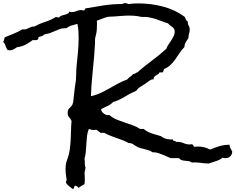

<svg xmlns="http://www.w3.org/2000/svg" viewBox="-330 -945 1528 1247"><path d="M1178.7 40Q1176.8 59.6 1165 70.8Q1153.3 82 1134.8 82Q1125 82 1116.2 79.1Q1097.7 93.8 1072.3 101.6Q1046.9 109.4 1024.4 117.2Q997.1 116.2 970.7 112.3Q944.3 108.4 916 110.4Q906.2 103.5 895.5 101.6Q884.8 99.6 873.5 99.1Q862.3 98.6 852.1 95.7Q841.8 92.8 832 82H783.2Q776.4 82 763.2 75.7Q750 69.3 733.9 62.5Q717.8 55.7 699.7 49.8Q681.6 43.9 666 43.9H660.2Q649.4 35.2 635.3 30.8Q621.1 26.4 606.4 22.9Q591.8 19.5 578.1 15.6Q564.5 11.7 554.7 4.9Q544.9 -2 532.2 -9.3Q519.5 -16.6 505.9 -15.6Q487.3 -26.4 467.3 -34.2Q447.3 -42 426.8 -48.8L386.7 -63.5Q367.2 -71.3 347.7 -82Q344.7 -81.1 340.8 -82Q336.9 -83 334 -83Q328.1 -83 327.1 -79.1Q320.3 -85.9 312 -90.8Q303.7 -95.7 295.9 -102.5Q292 -101.6 288.6 -101.1Q285.2 -100.6 280.3 -100.6Q271.5 -100.6 263.2 -102.5Q254.9 -104.5 247.1 -107.4Q238.3 -87.9 235.4 -63.5Q232.4 -39.1 231 -13.2Q229.5 12.7 227.5 38.6Q225.6 64.5 218.8 85.9Q220.7 93.8 220.7 101.6V118.2Q220.7 134.8 225.6 144.5Q223.6 153.3 222.2 161.1Q220.7 168.9 218.8 176.8Q219.7 187.5 220.2 196.8Q220.7 206.1 220.7 216.8V233.4Q220.7 242.2 218.8 251Q209 256.8 199.2 262.2Q189.5 267.6 179.7 275.4Q172.9 262.7 156.2 260.7Q152.3 265.6 150.9 273.9Q149.4 282.2 141.6 282.2Q127.9 271.5 119.1 264.6Q110.4 257.8 99.6 244.1Q98.6 242.2 98.6 239.3Q98.6 234.4 100.6 230.5Q102.5 226.6 102.5 222.7Q102.5 210.9 99.6 202.1Q97.7 189.5 96.7 177.2Q95.7 165 95.7 153.3Q95.7 136.7 98.1 121.1Q100.6 105.5 107.4 88.9Q118.2 60.5 122.6 29.3Q127 -2 128.9 -33.7Q130.9 -65.4 131.3 -97.7Q131.8 -129.9 134.8 -159.2Q127.9 -174.8 118.7 -184.1Q109.4 -193.4 109.4 -213.9Q109.4 -232.4 121.1 -242.7Q132.8 -252.9 141.6 -267.6Q139.6 -273.4 144.5 -275.4L156.2 -377.9Q157.2 -388.7 159.7 -401.4Q162.1 -414.1 163.1 -424.8Q165 -447.3 165 -468.8Q165 -490.2 167 -511.7Q171.9 -559.6 176.3 -606.4Q180.7 -653.3 180.7 -700.2Q180.7 -722.7 179.2 -745.1Q177.7 -767.6 172.9 -790Q156.2 -785.2 136.2 -779.8Q116.2 -774.4 102.5 -761.7H94.7Q69.3 -761.7 47.4 -752Q25.4 -742.2 2.9 -733.4Q-6.8 -728.5 -16.6 -727.1Q-26.4 -725.6 -37.1 -722.7Q-42 -721.7 -47.9 -716.8Q-53.7 -711.9 -58.6 -710L-75.2 -706.1Q-82 -704.1 -81.1 -697.3Q-80.1 -690.4 -85.9 -688.5Q-90.8 -683.6 -99.6 -684.1Q-108.4 -684.6 -113.3 -684.6H-117.2Q-141.6 -667 -164.6 -654.8Q-187.5 -642.6 -218.8 -638.7L-240.2 -625Q-251 -618.2 -264.6 -618.2Q-275.4 -618.2 -282.2 -622.1Q-290 -633.8 -294.4 -648.4Q-298.8 -663.1 -309.6 -673.8Q-304.7 -678.7 -303.2 -687Q-301.8 -695.3 -299.8 -702.1Q-270.5 -714.8 -240.7 -726.6Q-210.9 -738.3 -183.6 -754.9Q-180.7 -753.9 -174.8 -753.9Q-165 -753.9 -157.2 -756.8Q-149.4 -759.8 -141.6 -763.7Q-133.8 -767.6 -126 -770.5Q-118.2 -773.4 -107.4 -772.5Q-74.2 -791 -37.1 -802.7Q0 -814.5 33.2 -835Q38.1 -835 41.5 -833Q44.9 -831.1 48.8 -831.1Q52.7 -831.1 53.7 -832Q59.6 -839.8 69.3 -843.3Q79.1 -846.7 89.4 -849.1Q99.6 -851.6 108.9 -856Q118.2 -860.4 121.1 -870.1Q126 -866.2 135.7 -866.2Q152.3 -866.2 166.5 -873Q180.7 -879.9 197.3 -879.9Q201.2 -879.9 204.6 -878.4Q208 -877 211.9 -877Q219.7 -877 220.2 -881.8Q220.7 -886.7 225.6 -890.6Q285.2 -901.4 344.2 -910.2Q403.3 -918.9 463.9 -918.9Q472.7 -924.8 483.4 -924.8Q494.1 -924.8 502.9 -918.9Q519.5 -920.9 536.1 -921.9Q552.7 -922.9 569.3 -922.9Q607.4 -922.9 647.5 -918Q687.5 -913.1 727.1 -902.8Q766.6 -892.6 802.7 -875.5Q838.9 -858.4 870.1 -835Q873 -826.2 877.9 -817.4Q882.8 -808.6 890.6 -803.7Q890.6 -801.8 890.1 -800.8Q889.6 -799.8 889.6 -797.9Q889.6 -787.1 896 -777.3Q902.3 -767.6 902.3 -753.9Q902.3 -740.2 897.9 -726.6Q893.6 -712.9 894.5 -699.2Q883.8 -683.6 876.5 -670.9Q869.1 -658.2 867.2 -638.7Q849.6 -621.1 835.9 -600.1Q822.3 -579.1 808.1 -559.1Q793.9 -539.1 776.4 -522.5Q758.8 -505.9 734.4 -496.1Q733.4 -486.3 726.6 -474.6H706.1Q703.1 -466.8 696.3 -462.9L682.6 -455.1Q675.8 -451.2 671.4 -445.3Q667 -439.5 667 -428.7Q665 -429.7 662.1 -429.7Q652.3 -429.7 639.2 -419.9Q626 -410.2 618.2 -404.3Q601.6 -392.6 584.5 -382.8Q567.4 -373 554.7 -355.5Q515.6 -338.9 480.5 -316.9Q445.3 -294.9 404.3 -282.2Q388.7 -265.6 367.7 -256.3Q346.7 -247.1 327.1 -236.3V-233.4Q327.1 -225.6 333 -218.3Q338.9 -210.9 346.7 -205.6Q354.5 -200.2 363.8 -198.2Q373 -196.3 379.9 -198.2Q399.4 -180.7 424.8 -169.9Q450.2 -159.2 477.5 -150.4Q504.9 -141.6 531.2 -131.8Q557.6 -122.1 580.1 -107.4H603.5Q626 -87.9 656.7 -78.1Q687.5 -68.4 715.8 -60.5Q727.5 -49.8 745.6 -44.4Q763.7 -39.1 780.3 -39.1H786.1Q790 -39.1 793 -40V-38.1Q793 -33.2 795.9 -31.7Q798.8 -30.3 802.2 -29.8Q805.7 -29.3 809.1 -27.8Q812.5 -26.4 814.5 -23.4H824.2Q844.7 -23.4 863.3 -15.1Q881.8 -6.8 902.3 -6.8Q911.1 -6.8 916 -8.8Q921.9 -6.8 924.8 -1Q927.7 4.9 932.6 8.8Q939.5 7.8 945.3 7.3Q951.2 6.8 957 6.8Q978.5 6.8 997.1 11.7Q1015.6 16.6 1035.2 26.4Q1066.4 12.7 1096.7 3.9Q1127 -4.9 1161.1 -4.9V-2.9Q1161.1 8.8 1167.5 19Q1173.8 29.3 1178.7 40ZM804.7 -739.3Q804.7 -751 800.3 -757.8Q795.9 -764.6 789.1 -770Q782.2 -775.4 774.9 -780.3Q767.6 -785.2 761.7 -793Q736.3 -800.8 711.9 -810.5Q687.5 -820.3 662.1 -827.1Q649.4 -830.1 636.7 -832.5Q624 -835 611.3 -835H589.8Q584 -835.9 577.6 -837.4Q571.3 -838.9 565.4 -839.8Q551.8 -841.8 538.6 -842.8Q525.4 -843.8 511.7 -843.8Q486.3 -843.8 460.9 -841.8L410.2 -837.9Q399.4 -836.9 387.7 -836.9Q376 -836.9 366.2 -835Q361.3 -834 352.5 -830.6Q343.8 -827.1 334 -823.7Q324.2 -820.3 314.9 -816.4Q305.7 -812.5 298.8 -810.5Q299.8 -803.7 299.8 -796.9V-784.2Q299.8 -769.5 298.8 -754.9Q297.9 -740.2 294.9 -725.6Q293.9 -719.7 292 -713.9Q290 -708 289.1 -702.1Q287.1 -693.4 287.1 -682.6V-664.1Q285.2 -641.6 284.2 -620.1Q283.2 -598.6 281.2 -576.2Q275.4 -511.7 269 -448.2Q262.7 -384.8 260.7 -320.3Q293 -327.1 322.3 -340.8Q351.6 -354.5 379.9 -370.6Q408.2 -386.7 436.5 -402.3Q464.8 -418 496.1 -428.7Q503.9 -439.5 515.1 -446.3Q526.4 -453.1 534.2 -463.9Q543.9 -463.9 548.8 -468.3Q553.7 -472.7 561.5 -474.6Q608.4 -515.6 657.2 -551.8Q706.1 -587.9 751 -628.9Q754.9 -642.6 764.2 -655.8Q773.4 -668.9 782.2 -682.6Q791 -696.3 797.9 -710Q804.7 -723.6 804.7 -739.3Z"/></svg>

Font: Rock Salt
Style: Regular
Weight: 400
Version: Version 1.001